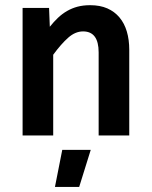

<svg xmlns="http://www.w3.org/2000/svg" viewBox="-20 -527 590 747"><path d="M363.8 0V-323.2Q363.8 -404.8 303.2 -404.8Q272.9 -404.8 245.4 -380.4Q217.8 -356 187 -314V0H67.9V-496.1H170.9L173.8 -422.9Q189 -441.9 205.3 -457.5Q221.7 -473.1 240.7 -484.1Q259.8 -495.1 281.7 -501Q303.7 -506.8 331.1 -506.8Q369.1 -506.8 397.5 -494.4Q425.8 -481.9 444.8 -459.2Q463.9 -436.5 473.4 -404.5Q482.9 -372.6 482.9 -333V0ZM333 56.2 288.1 200.2H193.8L222.2 56.2Z"/></svg>

Font: Code New Roman
Style: Bold
Weight: 700
Monospace: yes
Designer: Sam Radian
Foundry: Code New Roman
Version: Version 1.508 October 19, 2014